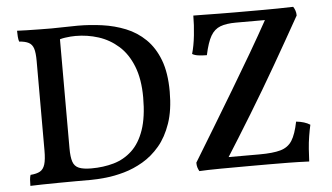

<svg xmlns="http://www.w3.org/2000/svg" viewBox="-49 -758 1453 841"><g transform="rotate(-5 677.5 -338.0)"><path d="M52 3Q52 -12 53 -24.5Q54 -37 57 -45Q84 -47 99 -55.5Q114 -64 120.5 -85Q127 -106 127 -146V-540Q127 -576 121 -594.5Q115 -613 100 -621Q85 -629 58 -631Q55 -640 54 -653Q53 -666 53 -679Q70 -678 96 -677.5Q122 -677 150.5 -676.5Q179 -676 204 -676Q231 -676 260.5 -677Q290 -678 320 -678Q373 -678 427 -670.5Q481 -663 529.5 -643.5Q578 -624 615.5 -587.5Q653 -551 674.5 -494.5Q696 -438 696 -355Q696 -274 676 -216Q656 -158 623 -119Q590 -80 549 -56Q508 -32 465.5 -20Q423 -8 384.5 -4Q346 0 319 0Q291 0 253.5 0Q216 0 176.5 0.5Q137 1 104 1.5Q71 2 52 3ZM325 -50Q378 -50 423.5 -63Q469 -76 504 -108.5Q539 -141 558.5 -197.5Q578 -254 578 -340Q578 -420 555.5 -477Q533 -534 494 -568.5Q455 -603 406.5 -618.5Q358 -634 306 -634Q285 -634 260.5 -630.5Q236 -627 228 -621L237 -650V-146Q237 -108 244 -87Q251 -66 270.5 -58Q290 -50 325 -50ZM828 -678Q843 -678 873.5 -677.5Q904 -677 940 -676.5Q976 -676 1010.5 -676Q1045 -676 1070 -676Q1103 -676 1135 -676Q1167 -676 1200 -676.5Q1233 -677 1267 -678Q1272 -671 1275.5 -661Q1279 -651 1279 -639Q1219 -532 1160 -429.5Q1101 -327 1040.5 -228Q980 -129 916 -28L901 -47H1064Q1123 -47 1156.5 -56.5Q1190 -66 1207.5 -93.5Q1225 -121 1236 -176Q1274 -172 1297 -157Q1292 -135 1287.5 -107.5Q1283 -80 1281 -51.5Q1279 -23 1278 3Q1230 1 1187.5 0.5Q1145 0 1103.5 0Q1062 0 1017 0Q950 0 889 0.5Q828 1 795 3Q790 -6 787.5 -14.5Q785 -23 785 -35Q832 -112 878 -188Q924 -264 969 -339Q1014 -414 1058.5 -490Q1103 -566 1146 -644L1165 -631H1011Q969 -631 942.5 -621Q916 -611 900 -583.5Q884 -556 872 -500Q857 -500 838 -502Q819 -504 808 -511Q818 -545 823 -591Q828 -637 828 -678Z"/></g></svg>

Font: Vollkorn Medium
Style: Regular
Weight: 500
Designer: Friedrich Althausen
Foundry: Friedrich Althausen
Version: Version 5.000